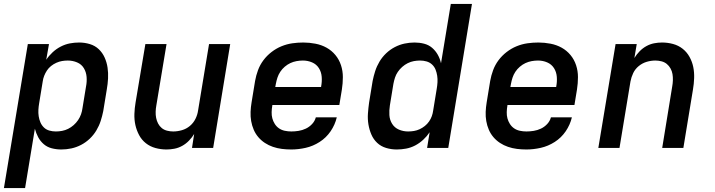

<svg xmlns="http://www.w3.org/2000/svg" viewBox="-27 -755 3647 980"><path d="M-7 205 115 -530H223L209 -450Q223 -471 242 -488.5Q261 -506 283.5 -517.5Q306 -529 329.5 -533.5Q353 -538 377 -538Q405 -538 431.5 -530Q458 -522 477 -504Q496 -486 507 -461.5Q518 -437 522 -410Q526 -383 524.5 -354.5Q523 -326 518 -298L500 -188Q495 -163 487 -138Q479 -113 465 -89.5Q451 -66 431 -47Q411 -28 387 -15.5Q363 -3 337.5 2.5Q312 8 286 8Q261 8 237.5 2Q214 -4 196.5 -19Q179 -34 168 -54.5Q157 -75 151 -98L101 205ZM258 -84Q274 -84 290 -87Q306 -90 321 -97.5Q336 -105 349 -116.5Q362 -128 371.5 -142Q381 -156 386.5 -171.5Q392 -187 394 -203L412 -313Q417 -338 415 -362.5Q413 -387 401 -407Q389 -427 366.5 -436.5Q344 -446 319 -446Q304 -446 289.5 -443.5Q275 -441 260.5 -434.5Q246 -428 233.5 -418Q221 -408 212.5 -395Q204 -382 198.5 -368Q193 -354 191 -339L173 -229Q170 -212 169 -195Q168 -178 170.5 -161.5Q173 -145 179.5 -130Q186 -115 197.5 -104Q209 -93 225 -88.5Q241 -84 258 -84Z M823 8Q794 8 766.5 0.5Q739 -7 717.5 -24Q696 -41 683 -65.5Q670 -90 664 -117Q658 -144 659 -173.5Q660 -203 665 -232L715 -530H823L771 -217Q768 -201 767.5 -184.5Q767 -168 770 -153Q773 -138 780 -124.5Q787 -111 798.5 -101.5Q810 -92 825.5 -88Q841 -84 857 -84Q879 -84 901.5 -90.5Q924 -97 942 -112Q960 -127 970.5 -148Q981 -169 984 -191L1040 -530H1148L1061 0H953L964 -71Q953 -53 937.5 -37Q922 -21 903 -10.5Q884 0 863.5 4Q843 8 823 8Z M1460 8Q1435 8 1411.5 5Q1388 2 1366 -5.5Q1344 -13 1325 -25.5Q1306 -38 1291.5 -55Q1277 -72 1268 -93Q1259 -114 1255 -137Q1251 -160 1252 -184Q1253 -208 1257 -232L1275 -342Q1280 -370 1290 -397Q1300 -424 1317.5 -447.5Q1335 -471 1359 -489.5Q1383 -508 1410 -519Q1437 -530 1465 -534Q1493 -538 1521 -538Q1552 -538 1583 -532Q1614 -526 1640 -511.5Q1666 -497 1685 -474Q1704 -451 1713.5 -422Q1723 -393 1723 -361.5Q1723 -330 1718 -298L1705 -219H1363V-217Q1360 -200 1359.5 -183Q1359 -166 1363 -151Q1367 -136 1375.5 -122.5Q1384 -109 1397 -100Q1410 -91 1426.5 -87.5Q1443 -84 1460 -84Q1478 -84 1497 -87Q1516 -90 1534 -98.5Q1552 -107 1566 -122Q1580 -137 1585 -156H1692Q1683 -118 1660.5 -85Q1638 -52 1604.5 -30.5Q1571 -9 1533.5 -0.5Q1496 8 1460 8ZM1378 -311H1612V-313Q1617 -338 1615 -363Q1613 -388 1600.5 -407.5Q1588 -427 1566 -436.5Q1544 -446 1519 -446Q1503 -446 1486.5 -443Q1470 -440 1455 -433Q1440 -426 1426.5 -414.5Q1413 -403 1403.5 -388.5Q1394 -374 1389 -358.5Q1384 -343 1381 -327Z M1998 8Q1970 8 1943.5 0Q1917 -8 1898 -26Q1879 -44 1868.5 -68.5Q1858 -93 1853.5 -120Q1849 -147 1851 -175.5Q1853 -204 1857 -232L1875 -342Q1880 -367 1888 -392Q1896 -417 1910 -440.5Q1924 -464 1944 -483Q1964 -502 1988 -514.5Q2012 -527 2037.5 -532.5Q2063 -538 2089 -538Q2114 -538 2137.5 -532Q2161 -526 2178.5 -511Q2196 -496 2207.5 -475.5Q2219 -455 2224 -432L2274 -735H2382L2261 0H2153L2166 -80Q2152 -59 2133 -41.5Q2114 -24 2092 -12.5Q2070 -1 2046 3.5Q2022 8 1998 8ZM2056 -84Q2071 -84 2086 -86.5Q2101 -89 2115 -95.5Q2129 -102 2141.5 -112Q2154 -122 2163 -135Q2172 -148 2177 -162Q2182 -176 2184 -191L2202 -301Q2205 -318 2206 -335Q2207 -352 2204.5 -368.5Q2202 -385 2196 -400Q2190 -415 2178 -426Q2166 -437 2150 -441.5Q2134 -446 2117 -446Q2101 -446 2085 -443Q2069 -440 2054 -432.5Q2039 -425 2026 -413.5Q2013 -402 2003.5 -388Q1994 -374 1989 -358.5Q1984 -343 1981 -327L1963 -217Q1959 -192 1960.5 -167.5Q1962 -143 1974.5 -123Q1987 -103 2009 -93.5Q2031 -84 2056 -84Z M2660 8Q2635 8 2611.5 5Q2588 2 2566 -5.5Q2544 -13 2525 -25.5Q2506 -38 2491.5 -55Q2477 -72 2468 -93Q2459 -114 2455 -137Q2451 -160 2452 -184Q2453 -208 2457 -232L2475 -342Q2480 -370 2490 -397Q2500 -424 2517.5 -447.5Q2535 -471 2559 -489.5Q2583 -508 2610 -519Q2637 -530 2665 -534Q2693 -538 2721 -538Q2752 -538 2783 -532Q2814 -526 2840 -511.5Q2866 -497 2885 -474Q2904 -451 2913.5 -422Q2923 -393 2923 -361.5Q2923 -330 2918 -298L2905 -219H2563V-217Q2560 -200 2559.5 -183Q2559 -166 2563 -151Q2567 -136 2575.5 -122.5Q2584 -109 2597 -100Q2610 -91 2626.5 -87.5Q2643 -84 2660 -84Q2678 -84 2697 -87Q2716 -90 2734 -98.5Q2752 -107 2766 -122Q2780 -137 2785 -156H2892Q2883 -118 2860.5 -85Q2838 -52 2804.5 -30.5Q2771 -9 2733.5 -0.5Q2696 8 2660 8ZM2578 -311H2812V-313Q2817 -338 2815 -363Q2813 -388 2800.5 -407.5Q2788 -427 2766 -436.5Q2744 -446 2719 -446Q2703 -446 2686.5 -443Q2670 -440 2655 -433Q2640 -426 2626.5 -414.5Q2613 -403 2603.5 -388.5Q2594 -374 2589 -358.5Q2584 -343 2581 -327Z M3027 0 3115 -530H3223L3211 -459Q3222 -477 3237.5 -493Q3253 -509 3272 -519.5Q3291 -530 3311.5 -534Q3332 -538 3352 -538Q3381 -538 3408.5 -530.5Q3436 -523 3457.5 -506Q3479 -489 3492.5 -464.5Q3506 -440 3511.5 -413Q3517 -386 3516 -356.5Q3515 -327 3510 -298L3461 0H3353L3404 -313Q3407 -329 3407.5 -345.5Q3408 -362 3405.5 -377Q3403 -392 3395.5 -405.5Q3388 -419 3376.5 -428.5Q3365 -438 3349.5 -442Q3334 -446 3318 -446Q3296 -446 3274 -439.5Q3252 -433 3233.5 -418Q3215 -403 3205 -382Q3195 -361 3191 -339L3135 0Z"/></svg>

Font: Iosevka Curly SmBdExObl
Style: Regular
Weight: 600
Width: 7
Italic angle: -9°
Monospace: yes
Designer: Belleve Invis
Foundry: Belleve Invis
Version: Version 11.1.0; ttfautohint (v1.8.3)